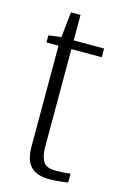

<svg xmlns="http://www.w3.org/2000/svg" viewBox="-97 -632 426 678"><g transform="rotate(15 116.0 -293.5)"><path d="M153 1Q132 1 115 -4.5Q98 -10 86.5 -21.5Q75 -33 69.5 -51Q64 -69 64 -95V-463H20V-489L66 -495L76 -588H111V-495H222V-463H111V-103Q111 -73 122 -53.5Q133 -34 167 -34Q182 -34 198 -35Q214 -36 222 -37V-5Q213 -4 194 -1.5Q175 1 153 1Z"/></g></svg>

Font: Alumni Sans Light
Style: Regular
Weight: 300
Version: Version 1.018